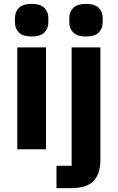

<svg xmlns="http://www.w3.org/2000/svg" viewBox="-20 -769 606 989"><path d="M143 -581Q98 -581 77.5 -601.5Q57 -622 57 -654V-676Q57 -708 77.5 -728.5Q98 -749 143 -749Q188 -749 208.5 -728.5Q229 -708 229 -676V-654Q229 -622 208.5 -601.5Q188 -581 143 -581ZM69 -525H217V0H69ZM349 -525H497V56Q497 126 462 163Q427 200 349 200H271V85H349ZM423 -581Q378 -581 357.5 -601.5Q337 -622 337 -654V-676Q337 -708 357.5 -728.5Q378 -749 423 -749Q468 -749 488.5 -728.5Q509 -708 509 -676V-654Q509 -622 488.5 -601.5Q468 -581 423 -581Z"/></svg>

Font: IBM Plex Arabic
Style: Bold
Weight: 700
Designer: Mike Abbink, Paul van der Laan, Pieter van Rosmalen, Wael Morcos, Khajak Apelian
Foundry: Bold Monday
Version: Version 1.0